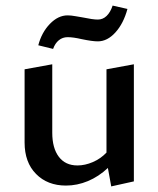

<svg xmlns="http://www.w3.org/2000/svg" viewBox="-20 -658 567 687"><path d="M170 -483 117 -496Q129 -542 158.5 -572.5Q188 -603 222 -603Q234 -603 250.5 -600Q267 -597 274 -596Q312 -588 330 -588Q348 -588 361.5 -601Q375 -614 383 -638L436 -626Q422 -574 393 -542Q364 -510 330 -510Q310 -510 272 -518Q242 -525 222 -525Q204 -525 190.5 -514Q177 -503 170 -483ZM459 -428V-9L378 9L366 -57Q333 -26 294.5 -10Q256 6 216 6Q150 6 109 -35.5Q68 -77 68 -148V-410L167 -428V-183Q167 -128 190.5 -97Q214 -66 257 -66Q284 -66 312 -78Q340 -90 361 -112V-410Z"/></svg>

Font: Ysabeau Infant Semibold
Style: Regular
Weight: 600
Designer: Christian Thalmann (Catharsis Fonts)
Version: Version 0.003